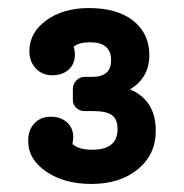

<svg xmlns="http://www.w3.org/2000/svg" viewBox="-20 -730 458 477"><path d="M303 -508Q367 -481 367 -405Q367 -346 322.5 -309.5Q278 -273 207 -273Q140 -273 95 -303.5Q50 -334 50 -380Q50 -407 65.5 -423.5Q81 -440 106 -440Q131 -440 146.5 -426Q162 -412 162 -389Q162 -384 160 -372Q176 -358 209 -358Q272 -358 272 -409Q272 -434 258 -444Q244 -454 212 -454H190Q178 -454 169.5 -462Q161 -470 161 -482V-509Q161 -521 169.5 -530Q178 -539 190 -539H209Q256 -539 256 -580Q256 -625 204 -625Q176 -625 163 -614Q166 -605 166 -594Q166 -571 150.5 -557Q135 -543 110 -543Q85 -543 69 -560Q53 -577 53 -603Q53 -649 95 -679.5Q137 -710 201 -710Q271 -710 311 -678.5Q351 -647 351 -593Q351 -537 303 -508Z"/></svg>

Font: Solway
Style: Bold
Weight: 700
Designer: Mariya V. Pigoulevskaya
Foundry: The Northern Block Ltd.
Version: Version 1.000;hotconv 1.0.109;makeotfexe 2.5.65596